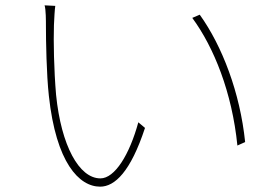

<svg xmlns="http://www.w3.org/2000/svg" viewBox="-20 -703 1040 719"><path d="M187 -681 147 -683C152 -667 152 -625 152 -606C152 -551 154 -425 163 -344C190 -94 276 -4 355 -4C410 -4 469 -60 523 -224L498 -245C465 -124 410 -35 356 -35C276 -35 209 -158 190 -348C182 -440 180 -549 182 -609C183 -633 185 -669 187 -681ZM728 -648 700 -636C781 -526 849 -357 869 -158L898 -171C879 -356 812 -531 728 -648Z"/></svg>

Font: Harano Aji Gothic TW ExtraLight
Style: Regular
Weight: 250
Foundry: Masamichi Hosoda
Version: HaranoAjiGothicTW-ExtraLight version 20230610;ttx 4.39.4